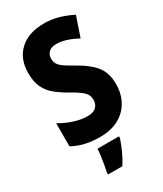

<svg xmlns="http://www.w3.org/2000/svg" viewBox="-231 -808 944 1114"><g transform="rotate(-30 240.5 -251.5)"><path d="M450 -211Q450 -147 422.5 -97Q395 -47 343 -18.5Q291 10 217 10Q166 10 122.5 0.5Q79 -9 35 -32V-187Q79 -161 126 -146Q173 -131 214 -131Q254 -131 272.5 -149.5Q291 -168 291 -197Q291 -217 282 -233Q273 -249 250 -266Q227 -283 187 -305Q145 -329 111.5 -356Q78 -383 59 -421.5Q40 -460 40 -519Q40 -614 99 -669Q158 -724 263 -724Q312 -724 358 -711Q404 -698 449 -675L404 -542Q325 -585 265 -585Q231 -585 214 -568.5Q197 -552 197 -527Q197 -504 206.5 -488.5Q216 -473 239.5 -457Q263 -441 306 -417Q376 -378 413 -332Q450 -286 450 -211ZM313 72Q300 110 283 148Q266 186 243 221H147V208Q151 190 156 163Q161 136 164.5 108.5Q168 81 169 61H313Z"/></g></svg>

Font: Noto Sans Myanmar Condensed ExtraBold
Style: Regular
Weight: 800
Width: 3
Designer: Monotype Design Team
Foundry: Monotype Imaging Inc.
Version: Version 2.107; ttfautohint (v1.8.4.7-5d5b)